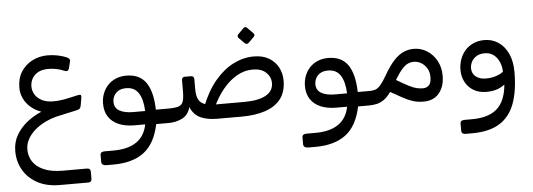

<svg xmlns="http://www.w3.org/2000/svg" viewBox="-56 -760 3551 1279"><g transform="rotate(-5 1719.5 -120.0)"><path d="M296.6 350.3Q209.2 350.3 147.2 316.6Q85.2 282.9 52.6 226.2Q20 169.6 20 99.9Q20 39.4 48.4 -8.7Q76.8 -56.8 122.1 -92Q167.4 -127.1 216.3 -146.9Q175 -161.6 145 -187.9Q115 -214.2 99.4 -248.2Q83.9 -282.1 83.9 -317.6Q83.9 -381.4 112.6 -425.9Q141.3 -470.3 188 -493.9Q234.7 -517.5 289.4 -517.5Q324.4 -517.5 357.1 -510.8Q389.7 -504.1 414.9 -493.4Q428.3 -487.7 433.5 -479.7Q438.7 -471.7 434.2 -458.9L424.5 -420.3Q420.5 -405.8 412.3 -402.8Q404.1 -399.9 390.7 -405.7Q367.2 -416.8 339.1 -421.8Q310.9 -426.9 287.1 -426.9Q228.7 -426.9 196.7 -396.3Q164.7 -365.7 164.7 -318.7Q164.7 -291.2 179.9 -266Q195.2 -240.7 225.7 -224.8Q256.2 -208.8 301.7 -208.8Q329.2 -208.8 357.9 -212.9Q386.6 -217 415.1 -223.8Q443.7 -230.6 470.7 -236.1Q484.2 -238.9 487.9 -234.1Q491.6 -229.2 489.6 -216.8L480.9 -165.6Q478.1 -151.2 472.2 -145.3Q466.4 -139.3 453.9 -136.8L319.9 -107.2Q280.3 -98 241.5 -79.7Q202.7 -61.4 171.1 -35.2Q139.4 -8.9 120.3 24.5Q101.2 57.9 101.2 96.7Q101.2 140.9 124.8 177.1Q148.4 213.4 198.1 235.1Q247.7 256.8 326.1 256.8H485.8Q509.6 256.8 509.6 280.5V326.6Q509.6 350.3 485.8 350.3Z M618.6 245.6Q601.7 245.6 592.9 239.4Q584.1 233.3 584.1 218.8V175.3Q584.1 163.9 591.2 158.3Q598.3 152.6 612.8 152.6H671.8Q769.8 152.6 826.4 113.7Q883 74.7 897.9 -2.6H826.9Q765.8 -2.6 721.5 -21.4Q677.2 -40.3 653.6 -76.4Q630.1 -112.6 630.1 -163.8Q630.1 -198.8 641.5 -229.8Q652.9 -260.7 674.8 -285.1Q696.7 -309.4 728.6 -323.2Q760.5 -337.1 800.4 -337.1Q889 -337.1 931.6 -276.1Q974.2 -215.1 977.1 -94.1H1058.6Q1073.6 -94.1 1073.6 -79.1L1073.8 -28.1Q1073.8 1.9 1043.8 1.9H971.1Q944.2 131.5 868 188.5Q791.9 245.6 664.3 245.6ZM827.6 -91.2 905.4 -91.4Q902.4 -169.6 875 -211.7Q847.7 -253.9 792.1 -253.9Q759.4 -253.9 739 -241Q718.6 -228.1 709.5 -209Q700.4 -190 700.4 -170.7Q700.4 -130 733.6 -110.6Q766.8 -91.2 827.6 -91.2Z M1052.1 1.9Q1041.9 1.9 1035.4 -1.7Q1029 -5.3 1029 -22.1V-72.2Q1029 -86.2 1037 -90.1Q1045 -94.1 1059 -94.1Q1104.5 -94.1 1128.1 -101.3Q1151.6 -108.6 1159.7 -132.1Q1167.8 -155.6 1167.8 -202.2V-273.4Q1167.8 -295.8 1189.6 -295.8H1228.4Q1250.2 -295.8 1250.2 -273.4V-206Q1250.2 -165.6 1261.8 -140.8Q1273.3 -116 1300.9 -105Q1328.5 -94.1 1375.7 -94.1H1569.5Q1662.4 -94.1 1712.7 -121.9Q1763.1 -149.8 1763.1 -203.1Q1763.1 -245.2 1731.4 -274.8Q1699.8 -304.4 1641 -304.1Q1585.1 -303.9 1534.2 -274Q1483.4 -244.2 1442 -193.2Q1400.5 -142.3 1370.7 -76.9L1300.1 -85.1Q1340.2 -187.9 1397 -255.5Q1453.8 -323.1 1520.7 -356.8Q1587.5 -390.4 1657.1 -390.4Q1717.7 -390.4 1758.8 -365.8Q1799.9 -341.2 1820.8 -301.1Q1841.8 -260.9 1841.8 -214.1Q1841.8 -137.7 1804.9 -90.3Q1768 -42.9 1700.8 -20.5Q1633.6 1.9 1543.1 1.9H1378.9Q1313.6 1.9 1268.4 -18.4Q1223.2 -38.6 1200.9 -91.4Q1186.3 -39.7 1145.9 -18.9Q1105.5 1.9 1052.1 1.9ZM1630.6 -482.4Q1625.9 -477.6 1618.7 -478.1Q1611.4 -478.6 1605.9 -483.4L1567.7 -521.6Q1562.7 -527.3 1562.7 -534.3Q1562.7 -541.4 1567.7 -546.3L1605.9 -584.5Q1611.4 -590.1 1618.2 -590.2Q1624.9 -590.2 1629.6 -584.5L1667.4 -546.3Q1681.3 -533.1 1668.8 -520.6Z M1968.6 245.6Q1951.7 245.6 1942.9 239.4Q1934.1 233.3 1934.1 218.8V175.3Q1934.1 163.9 1941.2 158.3Q1948.3 152.6 1962.8 152.6H2021.8Q2119.8 152.6 2176.4 113.7Q2233 74.7 2247.9 -2.6H2176.9Q2115.8 -2.6 2071.5 -21.4Q2027.2 -40.3 2003.6 -76.4Q1980.1 -112.6 1980.1 -163.8Q1980.1 -198.8 1991.5 -229.8Q2002.9 -260.7 2024.8 -285.1Q2046.7 -309.4 2078.6 -323.2Q2110.5 -337.1 2150.4 -337.1Q2239 -337.1 2281.6 -276.1Q2324.2 -215.1 2327.1 -94.1H2408.6Q2423.6 -94.1 2423.6 -79.1L2423.8 -28.1Q2423.8 1.9 2393.8 1.9H2321.1Q2294.2 131.5 2218 188.5Q2141.9 245.6 2014.3 245.6ZM2177.6 -91.2 2255.4 -91.4Q2252.4 -169.6 2225 -211.7Q2197.7 -253.9 2142.1 -253.9Q2109.4 -253.9 2089 -241Q2068.6 -228.1 2059.5 -209Q2050.4 -190 2050.4 -170.7Q2050.4 -130 2083.6 -110.6Q2116.8 -91.2 2177.6 -91.2Z M2759 8Q2735.5 7.8 2716 4.6Q2696.4 1.4 2673.9 -7.1Q2651.4 -15.6 2620.1 -32.1Q2588.8 -48.6 2541.8 -75.6Q2517.9 -41.4 2493.2 -24.7Q2468.4 -8.1 2443.9 -3.1Q2419.4 1.9 2394 1.9Q2379 1.9 2379 -13.1V-64.1Q2379 -94.1 2409 -94.1Q2430.3 -94.1 2446.2 -99.9Q2462.1 -105.7 2479.5 -125Q2496.8 -144.4 2520.1 -184.9Q2558.7 -252.1 2592.1 -287Q2625.5 -321.9 2657.7 -334.9Q2690 -348 2724.1 -348Q2771.5 -348 2811.6 -322.7Q2851.6 -297.4 2875.8 -253.7Q2900.1 -209.9 2900.1 -152.5Q2900.1 -114.6 2889.8 -84.7Q2879.6 -54.9 2860.9 -33.8Q2842.2 -12.7 2816.3 -2.2Q2790.4 8.4 2759 8ZM2761.8 -80.8Q2784.8 -80.6 2801.2 -94.9Q2817.5 -109.2 2818.3 -149.1Q2819.1 -183 2804.5 -208.1Q2789.9 -233.2 2766.4 -247.6Q2742.9 -262 2716.2 -262Q2696.7 -262 2678.2 -254.2Q2659.7 -246.4 2638.2 -223Q2616.7 -199.6 2587.7 -151.9Q2639.9 -120.7 2670.2 -105.4Q2700.6 -90.1 2721.2 -85.5Q2741.8 -81 2761.8 -80.8Z M3018.5 246.3Q3005.3 246.3 2998.2 240.2Q2991.1 234 2991.1 219.5V175.6Q2991.1 164.3 2998.2 158.6Q3005.3 153 3019.8 153L3069.9 152.8Q3156.7 152.6 3210.1 121.9Q3263.5 91.3 3286.7 26.8Q3310 -37.7 3306.1 -138.3L3378.8 -135.9Q3378.8 -10.2 3347.1 75.2Q3315.4 160.6 3245.8 203.5Q3176.2 246.3 3063.2 246.3ZM3303.5 -137.4Q3301.2 -201 3271 -239.2Q3240.8 -277.4 3191.7 -277.4Q3158.3 -277.4 3136.3 -263.7Q3114.2 -250 3103.5 -229Q3092.7 -208.1 3092.7 -186.1Q3092.7 -149.7 3119.1 -129.4Q3145.4 -109.1 3185 -109.1Q3229.2 -109.1 3264.2 -123.1Q3299.2 -137.1 3311.1 -154.2L3321.5 -75.4Q3300.7 -50.1 3263.7 -34.7Q3226.8 -19.3 3178.6 -20.2Q3127.7 -21.1 3092.7 -43.6Q3057.7 -66 3039.7 -101.7Q3021.6 -137.5 3021.6 -179Q3021.6 -217.2 3033.5 -251.1Q3045.3 -284.9 3068 -310.4Q3090.7 -335.9 3123.4 -350.6Q3156.1 -365.3 3196.9 -365.3Q3249.3 -365.3 3290.3 -337.8Q3331.2 -310.4 3355 -259.3Q3378.8 -208.2 3378.8 -135.9Z"/></g></svg>

Font: Rubik Light
Style: Regular
Weight: 300
Designer: Hubert and Fischer
Foundry: Hubert and Fischer
Version: Version 2.300;gftools[0.9.30]